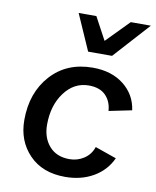

<svg xmlns="http://www.w3.org/2000/svg" viewBox="-85 -811 718 885"><g transform="rotate(10 274.5 -368.5)"><path d="M285 -578 211 -746H294L351 -640L455 -746H549L397 -578ZM280 9Q174 9 112 -55Q50 -119 50 -217Q50 -345 124 -427Q198 -509 320 -509Q408 -509 465 -464Q522 -419 532 -347L425 -325Q422 -370 394.5 -397.5Q367 -425 316 -425Q247 -425 202 -364.5Q157 -304 157 -214Q157 -153 191 -114Q225 -75 286 -75Q323 -75 353.5 -95Q384 -115 396 -151L496 -116Q469 -57 412 -24Q355 9 280 9Z"/></g></svg>

Font: Elaine Sans Medium
Style: Italic
Weight: 500
Italic angle: -13°
Designer: Wei Huang
Foundry: Wei Huang
Version: Version 2.001;December 24, 2019;FontCreator 12.0.0.2547 64-b